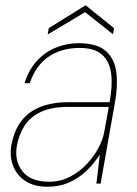

<svg xmlns="http://www.w3.org/2000/svg" viewBox="-20 -697 519 729"><path d="M160 12Q109 12 76 -10Q43 -32 29.5 -68Q16 -104 23 -145Q34 -204 63 -240Q92 -276 137 -292.5Q182 -309 236 -309H396Q408 -372 402 -418Q396 -464 367.5 -489.5Q339 -515 282 -515Q214 -515 165 -482Q116 -449 93 -381H73Q90 -434 121.5 -467.5Q153 -501 194 -517Q235 -533 278 -533Q348 -533 381.5 -503.5Q415 -474 421.5 -423.5Q428 -373 417 -311L362 0H346L359 -110Q351 -97 334.5 -76.5Q318 -56 294 -36Q270 -16 237 -2Q204 12 160 12ZM167 -7Q209 -7 245 -25.5Q281 -44 308.5 -73Q336 -102 353.5 -135Q371 -168 376 -197L393 -291H238Q175 -291 135 -272Q95 -253 73.5 -220Q52 -187 44 -143Q34 -87 65 -47Q96 -7 167 -7ZM161 -566 165 -590 305 -677 413 -590 409 -567 303 -651Z"/></svg>

Font: DM Sans 10pt Thin
Style: Italic
Weight: 250
Italic angle: -10°
Version: Version 4.004;gftools[0.9.30]